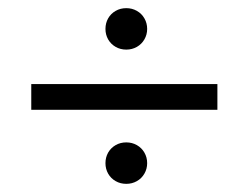

<svg xmlns="http://www.w3.org/2000/svg" viewBox="-20 -598 610 471"><path d="M56.7 -391.7H513.3V-328.7H56.7ZM238.7 -527Q238.7 -541.3 245.3 -553Q252 -564.7 263.7 -571.3Q275.3 -578 289.8 -578Q304 -578 315.8 -571.3Q327.5 -564.7 334.2 -553Q341 -541.3 341 -527Q341 -513 334.2 -501.3Q327.5 -489.7 315.8 -483Q304 -476.3 289.8 -476.3Q275.3 -476.3 263.7 -483Q252 -489.7 245.3 -501.3Q238.7 -513 238.7 -527ZM238.7 -197.7Q238.7 -212 245.3 -223.7Q252 -235.3 263.7 -242Q275.3 -248.7 289.8 -248.7Q304 -248.7 315.8 -242Q327.5 -235.3 334.2 -223.7Q341 -212 341 -197.7Q341 -183.7 334.2 -172Q327.5 -160.3 315.8 -153.7Q304 -147 289.8 -147Q275.3 -147 263.7 -153.7Q252 -160.3 245.3 -172Q238.7 -183.7 238.7 -197.7Z"/></svg>

Font: Tap Sans
Style: Regular
Weight: 400
Designer: Tap Payments
Foundry: Tap Payments
Version: Version 1.001;Glyphs 3.1.2 (3151)